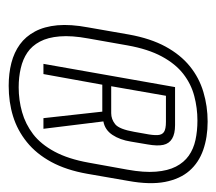

<svg xmlns="http://www.w3.org/2000/svg" viewBox="-48 -725 498 442"><g transform="rotate(90 201.0 -504.0)"><path d="M177.5 -275Q215 -275 247.5 -285Q280 -295 307 -316.8Q334 -338.5 352.8 -373Q371.5 -407.5 380 -455.5L396.5 -550.5Q405.5 -600 398.8 -634.8Q392 -669.5 373.2 -691Q354.5 -712.5 325.2 -722.8Q296 -733 260 -733Q224.5 -733 191.8 -723.2Q159 -713.5 132.5 -692Q106 -670.5 87.2 -636Q68.5 -601.5 59.5 -552L43 -457.5Q35.5 -417.5 38.2 -387.2Q41 -357 52.5 -335.5Q64 -314 82.2 -300.8Q100.5 -287.5 124.8 -281.2Q149 -275 177.5 -275ZM181 -298Q157.5 -298 137 -302.8Q116.5 -307.5 101 -318Q85.5 -328.5 75.8 -346.8Q66 -365 63.8 -392.5Q61.5 -420 68.5 -458L84.5 -548.5Q93 -596 110 -627.5Q127 -659 150.2 -677Q173.5 -695 201 -702.2Q228.5 -709.5 257.5 -709.5Q281.5 -709.5 302.2 -705Q323 -700.5 338.5 -689.5Q354 -678.5 363.5 -660Q373 -641.5 375.2 -614Q377.5 -586.5 370.5 -548L354.5 -459.5Q346 -412 329 -380.5Q312 -349 288.8 -331.2Q265.5 -313.5 238 -305.8Q210.5 -298 181 -298ZM127 -355H150.5L175 -490.5H237L252 -355H276.5L259.5 -493Q279 -496.5 290.5 -513.8Q302 -531 306 -556.5L312.5 -595Q316.5 -617.5 313.5 -631Q310.5 -644.5 299.2 -651.2Q288 -658 268 -658H180.5ZM178.5 -511 200.5 -637H260.5Q277 -637 283.8 -632.5Q290.5 -628 291 -617.5Q291.5 -607 288 -589.5L283.5 -564Q277.5 -529.5 266 -520.2Q254.5 -511 240.5 -511Z"/></g></svg>

Font: Anybody SemiCondensed ExtraLight
Style: Italic
Weight: 250
Width: 4
Italic angle: -10°
Version: Version 1.113;gftools[0.9.25]